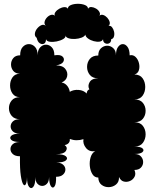

<svg xmlns="http://www.w3.org/2000/svg" viewBox="-20 -961 812 1010"><path d="M85 -139Q60 -139 47.5 -150.5Q35 -162 35 -177Q35 -192 47.5 -203Q60 -214 85 -214Q51 -214 39.5 -225Q28 -236 39.5 -247Q51 -258 85 -258Q60 -258 48 -269.5Q36 -281 36 -296Q36 -311 48 -322.5Q60 -334 85 -334Q56 -334 41.5 -351.5Q27 -369 27 -392Q27 -415 41.5 -432.5Q56 -450 85 -450Q59 -450 46 -468.5Q33 -487 33 -511.5Q33 -536 46 -554.5Q59 -573 85 -573Q61 -574 49.5 -588.5Q38 -603 38 -622Q38 -641 50 -655.5Q62 -670 86 -670Q86 -700 100 -714.5Q114 -729 132 -729Q150 -729 164 -714.5Q178 -700 178 -670Q178 -698 191.5 -712Q205 -726 222 -726Q239 -726 252.5 -712Q266 -698 266 -670Q297 -675 309 -663.5Q321 -652 313.5 -637Q306 -622 275 -617Q309 -617 323.5 -598.5Q338 -580 333 -558.5Q328 -537 304 -527Q322 -524 333.5 -509.5Q345 -495 347 -478Q367 -490 393.5 -488Q420 -486 436 -469Q437 -486 450 -491Q440 -509 451.5 -529Q463 -549 497 -549Q467 -549 452.5 -567Q438 -585 438 -609Q438 -633 452.5 -651Q467 -669 497 -669Q497 -694 511 -707Q525 -720 543 -720.5Q561 -721 575.5 -708Q590 -695 590 -670Q590 -699 601 -714Q612 -729 626 -729Q640 -729 651 -714Q662 -699 662 -670Q680 -674 693 -661.5Q706 -649 711 -629Q716 -609 710.5 -591.5Q705 -574 687 -569Q716 -569 730 -549.5Q744 -530 744 -503.5Q744 -477 730 -457.5Q716 -438 687 -438Q717 -438 731.5 -420Q746 -402 746 -378Q746 -354 731.5 -336Q717 -318 687 -318Q717 -318 731.5 -299Q746 -280 746 -254.5Q746 -229 731.5 -209.5Q717 -190 687 -190Q719 -190 729.5 -180.5Q740 -171 729.5 -161Q719 -151 687 -151Q710 -151 721.5 -138Q733 -125 733 -108.5Q733 -92 721.5 -79.5Q710 -67 687 -67Q696 -47 688 -31.5Q680 -16 664 -9Q648 -2 631.5 -6Q615 -10 606 -30Q607 -4 590.5 9.5Q574 23 552.5 23.5Q531 24 514.5 11.5Q498 -1 497 -27Q477 -27 466 -45Q455 -63 452.5 -87.5Q450 -112 457 -134.5Q464 -157 481 -166Q450 -161 432.5 -182.5Q415 -204 419 -229Q382 -217 347 -230Q349 -218 341.5 -209Q334 -200 320 -198Q338 -185 327 -167.5Q316 -150 275 -150Q314 -150 326.5 -139Q339 -128 326.5 -117Q314 -106 275 -106Q299 -106 311.5 -95Q324 -84 324 -69Q324 -54 311.5 -42.5Q299 -31 275 -31Q276 7 267 19.5Q258 32 248.5 19.5Q239 7 238 -30Q238 -6 227 5.5Q216 17 202 17Q188 17 177 5.5Q166 -6 166 -30Q166 9 155 22Q144 35 133 22Q122 9 122 -30Q122 -4 116 7.5Q110 19 102.5 9Q95 -1 89.5 -36.5Q84 -72 85 -139ZM173 -762Q162 -770 163.5 -784Q165 -798 175 -810.5Q185 -823 197.5 -828.5Q210 -834 221 -825Q212 -834 214.5 -846Q217 -858 226.5 -868.5Q236 -879 248 -882.5Q260 -886 269 -878Q264 -887 271.5 -897.5Q279 -908 292.5 -915.5Q306 -923 319 -923.5Q332 -924 337 -915Q337 -928 353 -934.5Q369 -941 390 -941Q411 -941 427 -934.5Q443 -928 443 -915Q449 -925 461 -924Q473 -923 485 -916Q497 -909 503 -898Q509 -887 503 -878Q512 -886 523.5 -882Q535 -878 544.5 -867.5Q554 -857 557 -845Q560 -833 551 -825Q562 -827 569.5 -817.5Q577 -808 580 -794.5Q583 -781 579.5 -769Q576 -757 565 -755Q565 -739 554.5 -733.5Q544 -728 533 -733.5Q522 -739 522 -755Q518 -744 504 -742Q490 -740 473 -744.5Q456 -749 443 -758.5Q430 -768 429 -779Q425 -769 409 -763Q393 -757 374 -756Q355 -755 340 -760Q325 -765 325 -776Q327 -764 312.5 -755.5Q298 -747 278 -743Q258 -739 241.5 -741.5Q225 -744 222 -755Q222 -737 212 -731.5Q202 -726 190 -733Q178 -740 173 -762Z"/></svg>

Font: Rubik Bubbles
Style: Regular
Weight: 400
Designer: Hubert and Fischer, NaN
Foundry: Hubert and Fischer, NaN
Version: Version 2.200